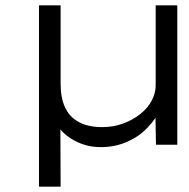

<svg xmlns="http://www.w3.org/2000/svg" viewBox="-20 -542 706 719"><path d="M126 157V-522H207V-227Q207 -176 223.5 -140Q240 -104 275 -85Q310 -66 362 -66Q405 -66 441.5 -79.5Q478 -93 506 -115.5Q534 -138 548.5 -166Q563 -194 563 -222V-522H644V0H564L562 -118L583 -136Q564 -97 532 -63.5Q500 -30 455 -10.5Q410 9 357 9Q320 9 288 -2.5Q256 -14 231 -33.5Q206 -53 193 -76L206 -88L207 157Z"/></svg>

Font: Lexend Mega Light
Style: Regular
Weight: 300
Version: Version 1.007